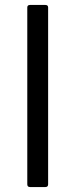

<svg xmlns="http://www.w3.org/2000/svg" viewBox="-20 -754 304 774"><path d="M101 0Q90 0 90 -11V-724Q90 -734 101 -734H163Q174 -734 174 -724V-11Q174 0 163 0Z"/></svg>

Font: LINE Seed Sans TH
Style: Regular
Weight: 400
Designer: Dalton Maag Ltd | Thai characters by Cadson Demak Co.,Ltd.
Foundry: Dalton Maag Ltd
Version: Version 1.002